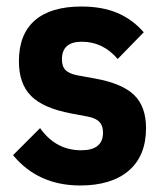

<svg xmlns="http://www.w3.org/2000/svg" viewBox="-20 -557 495 589"><path d="M226 12Q97 12 20 -81L103 -164Q151 -96 229 -96Q296 -96 296 -150Q296 -171 285.5 -182.5Q275 -194 251 -199L198 -209Q113 -225 75.5 -262.5Q38 -300 38 -369Q38 -452 87 -494.5Q136 -537 230 -537Q293 -537 339.5 -517.5Q386 -498 421 -458L341 -376Q296 -429 231 -429Q170 -429 170 -375Q170 -353 181 -342Q192 -331 217 -326L272 -316Q355 -301 391.5 -265.5Q428 -230 428 -164Q428 -79 375 -33.5Q322 12 226 12Z"/></svg>

Font: IBM Plex Sans Cond
Style: Bold
Weight: 700
Width: 3
Designer: Mike Abbink, Paul van der Laan, Pieter van Rosmalen
Foundry: Bold Monday
Version: Version 1.3